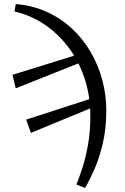

<svg xmlns="http://www.w3.org/2000/svg" viewBox="-20 -751 619 952"><path d="M133 -92 110 -158 459 -271 467 -230ZM359 164Q373 130 389 80Q405 30 416.5 -34Q428 -98 428 -175Q428 -279 398 -366.5Q368 -454 315.5 -521.5Q263 -589 195.5 -633Q128 -677 52 -694L58 -731Q141 -724 211 -692.5Q281 -661 336 -610Q391 -559 429 -494Q467 -429 487 -355Q507 -281 507 -203Q507 -114 490 -41Q473 32 448.5 87.5Q424 143 402 181ZM58 -313 42 -380 393 -489 407 -452Z"/></svg>

Font: Source Serif 4 Variable
Style: Regular
Weight: 400
Designer: Frank Grießhammer
Foundry: Adobe
Version: Version 4.005;hotconv 1.1.0;makeotfexe 2.6.0